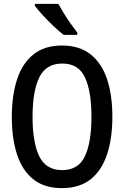

<svg xmlns="http://www.w3.org/2000/svg" viewBox="-20 -961 640 991"><path d="M299 10Q209 10 152 -35.5Q95 -81 68 -163.5Q41 -246 41 -357Q41 -468 68 -551Q95 -634 152.5 -680Q210 -726 300 -726Q390 -726 447.5 -680.5Q505 -635 532.5 -552.5Q560 -470 560 -359Q560 -247 532.5 -164Q505 -81 447.5 -35.5Q390 10 299 10ZM301 -83Q385 -83 418.5 -155Q452 -227 452 -358Q452 -490 418.5 -561.5Q385 -633 302 -633Q217 -633 182.5 -561Q148 -489 148 -358Q148 -226 182.5 -154.5Q217 -83 301 -83ZM308 -781Q285 -799 255.5 -827Q226 -855 199.5 -884Q173 -913 160 -931V-941H281Q293 -919 310 -891.5Q327 -864 345.5 -838Q364 -812 379 -793V-781Z"/></svg>

Font: Noto Sans Mono Medium
Style: Regular
Weight: 500
Designer: Monotype Design Team
Foundry: Monotype Imaging Inc.
Version: Version 2.014